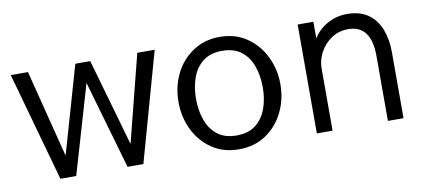

<svg xmlns="http://www.w3.org/2000/svg" viewBox="-56 -710 1988 902"><g transform="rotate(-10 938.5 -259.0)"><path d="M246.5 0.5H171L26 -519.5H108L214 -102.5L334 -519.5H405L524 -103.5L629.5 -519.5H712.5L567 0H491.5L370 -421.5Z M1022.5 10Q948 10 893.5 -27.2Q839 -64.5 809.5 -125.2Q780 -186 780 -258Q780 -329.5 809.5 -390.8Q839 -452 896.5 -490Q951.5 -526 1022.5 -526Q1097.5 -526 1152 -488.5Q1206.5 -451 1236.2 -390Q1266 -329 1266 -258Q1266 -185 1235.5 -123.8Q1205 -62.5 1150.2 -26.2Q1095.5 10 1022.5 10ZM1022.5 -56Q1078.5 -56 1113.5 -83.2Q1148.5 -110.5 1165.2 -156.2Q1182 -202 1182 -258Q1182 -312 1166 -358Q1150 -404 1115 -431.8Q1080 -459.5 1022.5 -459.5Q967 -459.5 931.8 -432.2Q896.5 -405 880 -359Q863.5 -313 863.5 -258Q863.5 -203.5 879.8 -157.2Q896 -111 931.2 -83.5Q966.5 -56 1022.5 -56Z M1808 0H1733.5V-309.5Q1733.5 -457 1623.5 -457Q1579 -457 1544.2 -433.8Q1509.5 -410.5 1489.5 -373.8Q1469.5 -337 1469.5 -297V0H1394.5V-519.5H1469.5V-440Q1494 -480 1537 -504Q1580 -528 1630.5 -528Q1692.5 -528 1731.8 -500Q1771 -472 1789.5 -423.8Q1808 -375.5 1808 -315.5Z"/></g></svg>

Font: Acari Sans
Style: Regular
Weight: 400
Designer: Alfredo Marco Pradil and Stefan Peev (font) & Cristiano Sobral (main changes)
Foundry: Alfredo Marco Pradil and Stefan Peev (font) & Cristiano Sobral (main changes)
Version: Version 1.063; ttfautohint (v1.8.3)